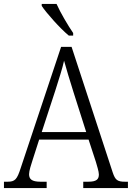

<svg xmlns="http://www.w3.org/2000/svg" viewBox="-21 -951 667 971"><path d="M327 -771H349V-784C323 -822 285 -886 265 -931H190V-921C213 -886 283 -807 327 -771ZM-1 0H215V-32H184C140 -32 126 -45 126 -70C126 -87 137 -121 143 -139L177 -245H427L464 -132C469 -114 479 -84 479 -69C479 -44 467 -32 425 -32H400V0H626V-32H612C573 -32 562 -40 549 -79L341 -714H288L84 -102C65 -43 55 -32 17 -32H-1ZM190 -283 259 -494C276 -548 295 -606 303 -644C314 -603 332 -545 351 -484L415 -283Z"/></svg>

Font: Noto Serif Thai SemiCondensed Light
Style: Regular
Weight: 300
Width: 4
Designer: Monotype Design Team
Foundry: Monotype Imaging Inc.
Version: Version 2.002